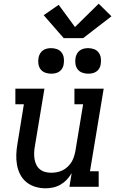

<svg xmlns="http://www.w3.org/2000/svg" viewBox="-20 -1009 640 1037"><path d="M226 8Q198 8 171 0Q144 -8 123 -25Q102 -42 89.5 -66Q77 -90 72 -117.5Q67 -145 68 -173.5Q69 -202 74 -231L109 -446H63V-530H220L168 -217Q165 -200 164.5 -183Q164 -166 166.5 -150Q169 -134 176 -119.5Q183 -105 195 -95Q207 -85 223 -80.5Q239 -76 256 -76Q272 -76 287.5 -79Q303 -82 317.5 -89Q332 -96 344.5 -107.5Q357 -119 365.5 -132.5Q374 -146 379 -161.5Q384 -177 387 -192L429 -446H382V-530H540L466 -84H513V0H355L367 -74Q356 -55 341 -39Q326 -23 307 -12Q288 -1 267 3.5Q246 8 226 8ZM456 -611Q440 -611 424.5 -616.5Q409 -622 399.5 -634.5Q390 -647 387.5 -663.5Q385 -680 388 -697Q390 -708 396 -719Q402 -730 412 -737Q422 -744 433.5 -746.5Q445 -749 456 -749Q473 -749 488 -743.5Q503 -738 512.5 -725.5Q522 -713 524.5 -696.5Q527 -680 524 -663Q523 -652 517 -641Q511 -630 501 -623Q491 -616 479.5 -613.5Q468 -611 456 -611ZM256 -611Q240 -611 224.5 -616.5Q209 -622 199.5 -634.5Q190 -647 187.5 -663.5Q185 -680 188 -697Q190 -708 196 -719Q202 -730 212 -737Q222 -744 233.5 -746.5Q245 -749 256 -749Q273 -749 288 -743.5Q303 -738 312.5 -725.5Q322 -713 324.5 -696.5Q327 -680 324 -663Q323 -652 317 -641Q311 -630 301 -623Q291 -616 279.5 -613.5Q268 -611 256 -611ZM324 -803 216 -927 297 -983 385 -863 513 -989 582 -921 429 -803Z"/></svg>

Font: Iosevka Curly Slab MdExObl
Style: Regular
Weight: 500
Width: 7
Italic angle: -9°
Monospace: yes
Designer: Belleve Invis
Foundry: Belleve Invis
Version: Version 11.1.0; ttfautohint (v1.8.3)